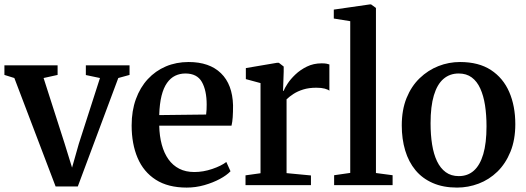

<svg xmlns="http://www.w3.org/2000/svg" viewBox="-26 -839 2384 870"><path d="M226 6 39 -485.5 -6 -499.5V-543H235V-499.5L171.5 -485.5L266.5 -189.5L300.5 -79.5L331 -187L427 -485.5L363 -499V-543H561V-499.5L510 -485.5L326.5 6Z M820 11Q735.5 11 680 -24.5Q624.5 -60 597.5 -123.5Q570.5 -187 570.5 -270.5Q570.5 -337 589.8 -390Q609 -443 643.8 -480.5Q678.5 -518 725.5 -538Q772.5 -558 828.5 -558Q923 -558 975.2 -507.2Q1027.5 -456.5 1030 -361.5Q1030 -330.5 1028.5 -308.2Q1027 -286 1023 -269.5H695.5Q696.5 -222.5 707 -183.8Q717.5 -145 737.2 -117.2Q757 -89.5 786.2 -74.5Q815.5 -59.5 854.5 -59.5Q895 -59.5 936 -73.5Q977 -87.5 999.5 -105L1018.5 -63Q1001.5 -45 970.5 -28.2Q939.5 -11.5 900.2 -0.2Q861 11 820 11ZM695.5 -317.5 908 -320Q909.5 -330.5 910 -342.5Q910.5 -354.5 910.5 -365Q910.5 -429 888.8 -467.5Q867 -506 814 -506Q789 -506 767.8 -495.8Q746.5 -485.5 730.8 -463.2Q715 -441 706 -405Q697 -369 695.5 -317.5Z M1086.5 0V-44.5L1154.5 -54V-462.5L1088 -480.5V-530.5L1229.5 -554.5H1237.5L1259.5 -537.5V-514.5L1256.5 -426.5L1259.5 -428Q1263.5 -439 1276.8 -459.5Q1290 -480 1312.2 -501.2Q1334.5 -522.5 1364.5 -537.2Q1394.5 -552 1431.5 -552Q1445 -552 1453.2 -550.5Q1461.5 -549 1466.5 -547V-428Q1460 -433.5 1445.2 -437.5Q1430.5 -441.5 1407.5 -441.5Q1373.5 -441.5 1348 -433.5Q1322.5 -425.5 1304 -413.5Q1285.5 -401.5 1272.5 -389V-54.5L1383 -44V0Z M1561 -55.5V-743L1486.5 -755V-795.5L1649.5 -819H1655.5L1677.5 -803V-55L1753 -45V0H1488V-45Z M1794.5 -270.5Q1794.5 -341 1816.2 -394.8Q1838 -448.5 1875.8 -484.8Q1913.5 -521 1960.5 -539.5Q2007.5 -558 2058.5 -558Q2143 -558 2198.5 -521.8Q2254 -485.5 2281.5 -422Q2309 -358.5 2309 -276.5Q2309 -205.5 2287 -151.5Q2265 -97.5 2227.8 -61.2Q2190.5 -25 2143 -7Q2095.5 11 2045 11Q1982 11 1934.8 -9.8Q1887.5 -30.5 1856.5 -68Q1825.5 -105.5 1810 -157.2Q1794.5 -209 1794.5 -270.5ZM2053 -41Q2093.5 -41 2121.2 -65.8Q2149 -90.5 2163.8 -140.5Q2178.5 -190.5 2178.5 -266.5Q2178.5 -318 2171.8 -361.8Q2165 -405.5 2150.2 -438Q2135.5 -470.5 2111.5 -488.2Q2087.5 -506 2052.5 -506Q2012 -506 1983.5 -481.5Q1955 -457 1940 -407Q1925 -357 1925 -280.5Q1925 -228 1932 -184.2Q1939 -140.5 1954.2 -108.5Q1969.5 -76.5 1993.8 -58.8Q2018 -41 2053 -41Z"/></svg>

Font: Merriweather 48pt SemiBold
Style: Regular
Weight: 600
Version: Version 2.100